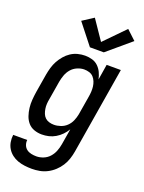

<svg xmlns="http://www.w3.org/2000/svg" viewBox="-189 -851 869 1157"><g transform="rotate(20 245.5 -272.5)"><path d="M167 223Q143 223 120 220Q97 217 76 209.5Q55 202 37.5 188.5Q20 175 8.5 156.5Q-3 138 -7 115.5Q-11 93 -8 69H82Q80 86 86 101.5Q92 117 104.5 126.5Q117 136 133.5 139.5Q150 143 167 143Q189 143 211.5 134Q234 125 250 107Q266 89 274.5 67Q283 45 287 22L304 -80Q292 -60 275.5 -43Q259 -26 238.5 -14Q218 -2 196 3Q174 8 152 8Q126 8 102.5 -0.5Q79 -9 63.5 -27Q48 -45 40 -68.5Q32 -92 29 -117.5Q26 -143 28 -169Q30 -195 34 -221L54 -341Q58 -363 64.5 -386Q71 -409 82.5 -430Q94 -451 110 -470Q126 -489 146.5 -502.5Q167 -516 190.5 -522Q214 -528 237 -528Q261 -528 283 -521.5Q305 -515 321 -499.5Q337 -484 346.5 -464Q356 -444 361 -421L377 -520H468L376 36Q372 60 364 84.5Q356 109 342 131Q328 153 308 171.5Q288 190 264.5 202Q241 214 216 218.5Q191 223 167 223ZM201 -72Q222 -72 244 -79.5Q266 -87 282.5 -103Q299 -119 308 -140Q317 -161 321 -182L341 -302Q344 -319 345 -336Q346 -353 344 -369Q342 -385 336 -400Q330 -415 319.5 -426.5Q309 -438 293 -443Q277 -448 260 -448Q239 -448 216.5 -438.5Q194 -429 178.5 -411Q163 -393 155 -371Q147 -349 143 -327L123 -207Q120 -192 119 -176Q118 -160 120.5 -144.5Q123 -129 128.5 -115Q134 -101 144.5 -91Q155 -81 170 -76.5Q185 -72 201 -72ZM246 -585 142 -717 213 -763 298 -638 425 -768 485 -712 335 -585Z"/></g></svg>

Font: Iosevka SS04 Medium Oblique
Style: Regular
Weight: 500
Italic angle: -9°
Monospace: yes
Designer: Belleve Invis
Foundry: Belleve Invis
Version: Version 19.0.0; ttfautohint (v1.8.4)